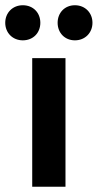

<svg xmlns="http://www.w3.org/2000/svg" viewBox="-53 -713 373 733"><path d="M70 0H197V-491H70ZM34 -559C74 -559 101 -588 101 -626C101 -664 74 -693 34 -693C-5 -693 -33 -664 -33 -626C-33 -588 -5 -559 34 -559ZM167 -626C167 -588 194 -559 233 -559C272 -559 300 -588 300 -626C300 -664 272 -693 233 -693C194 -693 167 -664 167 -626Z"/></svg>

Font: Source Sans Pro SemBd
Style: Regular
Weight: 700
Designer: Paul D. Hunt
Foundry: Adobe Systems Incorporated
Version: Version 2.020;PS 2.0;hotconv 1.0.86;makeotf.lib2.5.63406